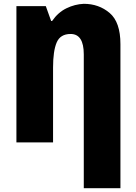

<svg xmlns="http://www.w3.org/2000/svg" viewBox="-20 -746 713 1006"><path d="M419 -726Q372 -724 328 -702.5Q284 -681 253 -636H248L220 -714H66V0H258V-392Q258 -479 277 -523.5Q296 -568 350 -568Q419 -568 419 -461V240H611V-515Q611 -630 554.5 -678Q498 -726 419 -726Z"/></svg>

Font: Noto Sans Display SemiCondensed Black
Style: Regular
Weight: 900
Width: 4
Designer: Monotype Design Team
Foundry: Monotype Imaging Inc.
Version: Version 1.900